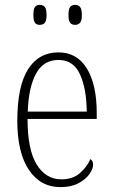

<svg xmlns="http://www.w3.org/2000/svg" viewBox="-20 -758 463 788"><path d="M228 10Q146 10 98.5 -61Q51 -132 51 -262Q51 -404 95 -473.5Q139 -543 220 -543Q296 -543 336.5 -477Q377 -411 377 -294V-270H93Q93 -144 130.5 -83Q168 -22 232 -22Q279 -22 308 -47.5Q337 -73 351 -105Q362 -99 362 -82Q362 -65 347 -43.5Q332 -22 302 -6Q272 10 228 10ZM336 -300Q335 -395 308 -453.5Q281 -512 220 -512Q158 -512 127.5 -455Q97 -398 94 -300ZM288 -656Q275 -656 268 -664.5Q261 -673 261 -696Q261 -721 268 -729.5Q275 -738 288 -738Q301 -738 308.5 -729.5Q316 -721 316 -696Q316 -673 308.5 -664.5Q301 -656 288 -656ZM143 -656Q130 -656 123.5 -664.5Q117 -673 117 -696Q117 -721 123.5 -729.5Q130 -738 143 -738Q157 -738 164 -729.5Q171 -721 171 -696Q171 -673 164 -664.5Q157 -656 143 -656Z"/></svg>

Font: Noto Serif Tamil Condensed ExtraLight
Style: Regular
Weight: 200
Width: 3
Designer: Indian Type Foundry, Tom Grace, and the Monotype Design Team
Foundry: Monotype Imaging Inc.
Version: Version 2.004; ttfautohint (v1.8.4.7-5d5b)